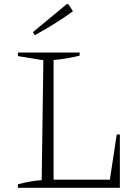

<svg xmlns="http://www.w3.org/2000/svg" viewBox="-20 -901 651 921"><path d="M540 -256H555V0H66V-17Q96 -25 124 -30Q152 -35 180 -37L188 -612L66 -632V-649H362V-634Q334 -627 302.5 -621.5Q271 -616 237 -613V-39H507ZM147 -732 138 -747 300 -881H308L330 -847Q286 -815 240 -786.5Q194 -758 147 -732Z"/></svg>

Font: Piazzolla Thin Thin
Style: Regular
Weight: 250
Version: Version 2.005